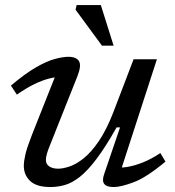

<svg xmlns="http://www.w3.org/2000/svg" viewBox="-20 -744 706 774"><path d="M400 -42.5 464 -230.5H450Q405.5 -151.5 369.2 -103.5Q333 -55.5 301.8 -31Q270.5 -6.5 241.5 1.8Q212.5 10 183 10Q127.5 10 101.8 -14.2Q76 -38.5 76 -75.5Q76 -94 82.5 -122Q89 -150 110 -203.5L213 -463L227.5 -433Q205.5 -434.5 177.5 -427.2Q149.5 -420 117.2 -404.2Q85 -388.5 48 -362.5L24 -399Q81.5 -447.5 125 -472.5Q168.5 -497.5 200.8 -506.2Q233 -515 256 -515Q288 -515 298.5 -497.2Q309 -479.5 292 -436.5L180 -155Q173 -138 169 -123.8Q165 -109.5 165 -99.5Q165 -82 178.8 -73Q192.5 -64 214.5 -64Q234 -64 260.8 -73Q287.5 -82 317.8 -106.2Q348 -130.5 378.5 -175.2Q409 -220 436.5 -290.5L518.5 -505H612.5L461 -38L440.5 -69Q463.5 -66.5 492.5 -71Q521.5 -75.5 555.5 -89Q589.5 -102.5 626.5 -127L647 -92.5Q571 -29 519.2 -9.5Q467.5 10 438.5 10Q409.5 10 400 -2.8Q390.5 -15.5 400 -42.5ZM438 -560H391L284.5 -705L289 -723.5H386.5Z"/></svg>

Font: Newsreader 7pt
Style: Italic
Weight: 400
Italic angle: -17°
Designer: Hugues Gentile
Foundry: Production Type
Version: Version 1.003